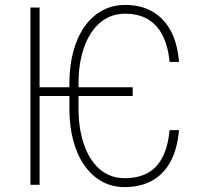

<svg xmlns="http://www.w3.org/2000/svg" viewBox="-20 -741 813 770"><path d="M512.2 -391.1V-356H116.2V-391.1ZM660.2 -219.2H697.8Q691.4 -144.5 664.1 -93.5Q636.7 -42.5 590.1 -16.6Q543.5 9.3 479.5 9.3Q429.2 9.3 388.4 -13.4Q347.7 -36.1 318.4 -77.9Q289.1 -119.6 273.7 -177.5Q258.3 -235.4 258.3 -305.7V-405.8Q258.3 -476.1 273.9 -534.2Q289.6 -592.3 318.8 -634Q348.1 -675.8 389.4 -698.5Q430.7 -721.2 481.9 -721.2Q544.4 -721.2 590.3 -695.3Q636.2 -669.4 664.1 -618.7Q691.9 -567.9 697.8 -492.7H660.2Q654.3 -554.7 632.6 -597.9Q610.8 -641.1 573.5 -663.6Q536.1 -686 481.9 -686Q439 -686 404.5 -666.3Q370.1 -646.5 345.7 -609.6Q321.3 -572.8 308.1 -521.2Q294.9 -469.7 294.9 -406.7V-305.7Q294.9 -255.9 303.2 -212.9Q311.5 -169.9 327.1 -135.5Q342.8 -101.1 365.2 -76.7Q387.7 -52.2 416.5 -39.3Q445.3 -26.4 479.5 -26.4Q534.2 -26.4 572 -47.1Q609.9 -67.9 631.8 -110.6Q653.8 -153.3 660.2 -219.2ZM138.7 -710.9V0H102.1V-710.9Z"/></svg>

Font: Roboto Condensed ExtraLight
Style: Regular
Weight: 250
Designer: Christian Robertson
Foundry: Google
Version: Version 3.008; 2023